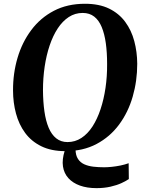

<svg xmlns="http://www.w3.org/2000/svg" viewBox="-20 -772 750 994"><path d="M479.5 202Q431 202 394 188.8Q357 175.5 334.2 150.5Q311.5 125.5 306 89.8Q300.5 54 315 8.5L371 1.5Q371.5 32.5 383.8 51Q396 69.5 416.8 78.8Q437.5 88 463.8 91Q490 94 519 94Q535.5 94 558 91.8Q580.5 89.5 603.8 84.8Q627 80 646 73L647 155Q633.5 164.5 609.2 175.8Q585 187 552 194.5Q519 202 479.5 202ZM318 10.5Q245.5 10.5 194 -14.8Q142.5 -40 110.2 -83.8Q78 -127.5 62.8 -184.2Q47.5 -241 47.5 -303.5Q47 -392 70.8 -472.5Q94.5 -553 141.8 -616.2Q189 -679.5 258.8 -716Q328.5 -752.5 420 -752.5Q493.5 -752.5 544.8 -727.5Q596 -702.5 628.2 -658.8Q660.5 -615 675.2 -559.2Q690 -503.5 690.5 -442Q690.5 -353 667 -271.8Q643.5 -190.5 596.5 -127Q549.5 -63.5 479.8 -26.5Q410 10.5 318 10.5ZM329.5 -36.5Q369 -36.5 401.5 -57.8Q434 -79 458.8 -117.2Q483.5 -155.5 500.5 -206.5Q517.5 -257.5 526.2 -317Q535 -376.5 534.5 -441Q534.5 -500 527.8 -548.5Q521 -597 506.5 -632Q492 -667 467.8 -686Q443.5 -705 408 -705Q368.5 -705 336 -683.8Q303.5 -662.5 278.8 -624.8Q254 -587 237 -536.5Q220 -486 211.2 -427Q202.5 -368 202.5 -304.5Q203 -244.5 210 -195.2Q217 -146 232 -110.5Q247 -75 271.2 -55.8Q295.5 -36.5 329.5 -36.5Z"/></svg>

Font: Merriweather 60pt
Style: Bold Italic
Weight: 700
Italic angle: -7.8°
Version: Version 2.101